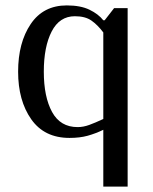

<svg xmlns="http://www.w3.org/2000/svg" viewBox="-20 -500 564 710"><path d="M237 10Q144 10 95.5 -59Q47 -128 47 -235Q47 -342 93.5 -411Q140 -480 227 -480Q278 -480 311 -464Q344 -448 362 -425H367L402 -470H452V190H362V-20Q333 -6 304 2Q275 10 237 10ZM362 -60V-380Q341 -408 318 -424Q295 -440 257 -440Q200 -440 171 -383.5Q142 -327 142 -235Q142 -142 172.5 -86Q203 -30 267 -30Q288 -30 310 -38Q332 -46 362 -60Z"/></svg>

Font: ZCOOL XiaoWei
Style: Regular
Weight: 400
Version: Version 1.000